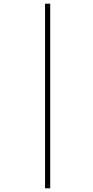

<svg xmlns="http://www.w3.org/2000/svg" viewBox="-20 -780 504 1040"><path d="M224 240V-760H252V240Z"/></svg>

Font: Noto Serif Tamil Condensed Thin
Style: Italic
Weight: 100
Width: 3
Italic angle: -12°
Designer: Indian Type Foundry, Tom Grace, and the Monotype Design Team
Foundry: Monotype Imaging Inc.
Version: Version 2.003; ttfautohint (v1.8.4.7-5d5b)